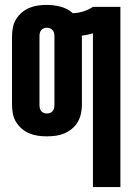

<svg xmlns="http://www.w3.org/2000/svg" viewBox="-20 -548 540 783"><path d="M359 215V-412Q348 -409 337 -406.5Q326 -404 314 -403V-120Q314 -102 310 -84Q306 -66 297 -50.5Q288 -35 273.5 -23Q259 -11 242.5 -4Q226 3 208 5.5Q190 8 171 8Q153 8 135 5.5Q117 3 100 -4Q83 -11 69 -23Q55 -35 45.5 -50.5Q36 -66 32.5 -84Q29 -102 29 -120V-400Q29 -418 32.5 -436Q36 -454 45.5 -469.5Q55 -485 69 -497Q83 -509 100 -516Q117 -523 135 -525.5Q153 -528 171 -528Q200 -528 228 -520.5Q256 -513 277 -494Q299 -495 320 -501.5Q341 -508 359 -520H471V215ZM171 -85Q178 -85 184 -87.5Q190 -90 194.5 -95Q199 -100 200.5 -106.5Q202 -113 202 -120V-400Q202 -407 200.5 -413.5Q199 -420 194.5 -425Q190 -430 184 -432.5Q178 -435 171 -435Q165 -435 158.5 -432.5Q152 -430 148 -425Q144 -420 142.5 -413.5Q141 -407 141 -400V-120Q141 -113 142.5 -106.5Q144 -100 148 -95Q152 -90 158.5 -87.5Q165 -85 171 -85Z"/></svg>

Font: Iosevka Curly Heavy
Style: Regular
Weight: 900
Monospace: yes
Designer: Belleve Invis
Foundry: Belleve Invis
Version: Version 22.1.2; ttfautohint (v1.8.4)